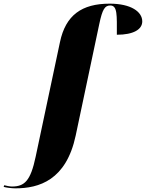

<svg xmlns="http://www.w3.org/2000/svg" viewBox="-159 -790 798 1050"><path d="M-75 240C54 240 203 196 255 -49L384 -659C401 -739 414 -760 444 -760C484 -760 480 -707 480 -600C571 -600 619 -629 619 -673C619 -726 557 -770 441 -770C288 -770 200 -707 169 -560L36 67C8 200 -25 230 -94 230C-105 230 -125 226 -136 223L-139 232C-126 236 -95 240 -75 240Z"/></svg>

Font: Noto Serif Display Black
Style: Italic
Weight: 900
Italic angle: -12°
Designer: Monotype Design Team
Foundry: Monotype Imaging Inc.
Version: Version 2.009